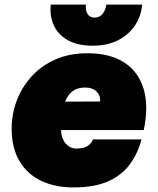

<svg xmlns="http://www.w3.org/2000/svg" viewBox="-20 -808 690 840"><path d="M301 12Q221 12 160 -17Q99 -46 65 -103.5Q31 -161 31 -245Q31 -308 53 -367Q75 -426 117.5 -473Q160 -520 221.5 -547.5Q283 -575 363 -575Q461 -575 523 -535Q585 -495 608 -420Q631 -345 609 -239H186L214 -363L418 -364Q420 -390 402.5 -407.5Q385 -425 353 -425Q313 -425 290 -402.5Q267 -380 257 -339Q247 -298 247 -242Q247 -218 255.5 -199Q264 -180 279.5 -169Q295 -158 315 -158Q345 -158 362.5 -169Q380 -180 387 -198H599Q584 -139 549.5 -91Q515 -43 455 -15.5Q395 12 301 12ZM385 -608Q322 -608 279 -631Q236 -654 216.5 -694.5Q197 -735 202 -788H356Q353 -763 363 -747Q373 -731 394 -731Q415 -731 428.5 -747Q442 -763 445 -788H602Q597 -735 569 -694.5Q541 -654 494.5 -631Q448 -608 385 -608Z"/></svg>

Font: Azeret Mono Thin Black
Style: Italic
Weight: 900
Italic angle: -12°
Version: Version 1.002